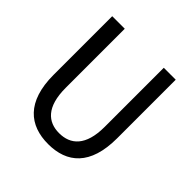

<svg xmlns="http://www.w3.org/2000/svg" viewBox="-202 -928 1103 1103"><g transform="rotate(45 350.0 -376.0)"><path d="M91 -290C91 -71 199 14 350 14C502 14 607 -71 607 -290V-766H510V-286C510 -131 442 -75 350 -75C260 -75 193 -131 193 -286V-766H91Z"/></g></svg>

Font: Kawkab Mono Light
Style: Bold
Weight: 400
Monospace: yes
Designer: Abdullah Arif
Foundry: Abdullah Arif
Version: Version 1.000;PS 000.500;hotconv 1.0.88;makeotf.lib2.5.64775